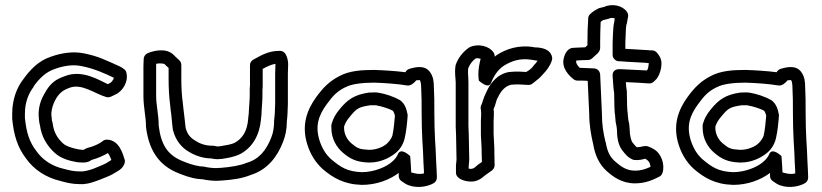

<svg xmlns="http://www.w3.org/2000/svg" viewBox="-20 -702 3231 755"><path d="M28 -235C34 -171 49 -122 83 -78C113 -36 159 -4 219 10C240 16 264 22 293 22H309C333 20 352 12 369 6C389 -2 406 -8 423 -17L424 -18C441 -28 462 -36 470 -60C471 -64 472 -70 470 -75C464 -93 450 -153 399 -153C395 -153 387 -151 381 -145C372 -138 349 -126 323 -120C318 -118 313 -116 310 -113H302C299 -113 294 -114 287 -115C262 -120 240 -127 228 -138C205 -159 191 -183 187 -218C187 -219 186 -221 186 -222L184 -229C184 -236 182 -247 182 -249V-258C185 -293 204 -326 222 -340C227 -345 240 -352 254 -357C302 -375 353 -333 399 -320C412 -317 424 -326 433 -330C462 -342 486 -381 477 -416C476 -421 473 -427 468 -430C463 -434 456 -439 444 -444C428 -451 407 -461 380 -472C360 -480 336 -487 311 -492C268 -501 222 -494 180 -479C131 -463 98 -427 72 -391C46 -358 28 -310 28 -256ZM78 -238V-256C78 -300 93 -336 112 -360V-362C135 -394 160 -419 196 -431C232 -444 268 -449 301 -442C351 -432 391 -414 428 -396C425 -386 417 -378 415 -377C414 -377 413 -375 412 -375C409 -374 406 -372 404 -371C374 -384 306 -430 236 -403C223 -398 205 -392 190 -379C169 -362 157 -338 147 -319C138 -301 133 -280 132 -260V-249C132 -238 134 -228 134 -225C134 -220 136 -215 137 -210C143 -164 165 -129 194 -102C218 -79 252 -70 279 -65C286 -64 293 -63 302 -63H311C324 -63 335 -69 340 -73C366 -80 389 -91 404 -100C409 -95 414 -84 418 -73C414 -70 406 -65 399 -61C386 -54 370 -48 351 -40C336 -34 321 -30 306 -28H293C270 -28 254 -32 231 -38C183 -49 147 -74 123 -108C96 -143 84 -179 78 -238Z M544 -325C544 -280 554 -242 554 -207V-204C564 -118 600 -57 672 -25C698 -14 728 -2 762 2H765C767 2 770 3 777 3C790 6 812 9 830 9C840 9 846 8 850 8H852C894 5 932 0 966 -14C1033 -35 1071 -87 1093 -144C1102 -167 1108 -193 1108 -225C1111 -248 1111 -269 1112 -293V-412C1112 -422 1113 -433 1113 -445C1114 -457 1110 -502 1081 -502C1032 -503 999 -479 977 -468C969 -464 963 -456 963 -446V-366C963 -360 962 -357 962 -355V-327C962 -308 960 -293 959 -272L958 -254C957 -248 956 -239 956 -237V-235C952 -185 933 -157 902 -140C889 -134 870 -131 846 -127C841 -127 837 -126 835 -126C835 -126 823 -128 820 -129H815C787 -129 767 -137 749 -148L748 -149C730 -159 717 -173 710 -199C707 -221 705 -250 701 -277L699 -296C695 -323 693 -358 693 -390V-446C693 -462 681 -468 671 -478L663 -486C633 -516 581 -502 559 -492C551 -488 545 -479 545 -470L544 -442ZM594 -325V-451C612 -455 626 -451 627 -450L635 -442C637 -440 641 -437 643 -435V-390C643 -356 645 -319 649 -290L651 -271V-270C655 -247 656 -217 660 -190C660 -189 661 -188 661 -188C671 -149 695 -121 723 -105C746 -91 777 -79 812 -79L820 -77H825C825 -77 825 -76 834 -76C843 -76 847 -77 848 -77H852C876 -81 899 -84 924 -96C973 -122 1000 -170 1006 -230C1007 -239 1007 -243 1008 -248V-251L1009 -270C1010 -289 1012 -304 1012 -327V-348C1013 -356 1013 -361 1013 -366V-431C1031 -441 1046 -448 1063 -451V-446C1063 -437 1062 -425 1062 -412V-295C1061 -269 1061 -250 1058 -230V-227C1058 -202 1054 -179 1047 -162C1027 -111 999 -76 951 -62C950 -62 949 -61 948 -61C924 -51 887 -45 849 -42C839 -42 835 -41 830 -41C817 -41 797 -43 786 -46C784 -46 781 -47 780 -47C778 -47 774 -48 767 -48C739 -52 716 -61 692 -71C638 -95 613 -134 604 -208C604 -252 594 -288 594 -325Z M1189 -132C1201 -95 1220 -64 1248 -38C1289 -3 1332 23 1403 25C1461 25 1512 5 1548 -22V-9C1548 -1 1553 7 1560 11L1575 21C1609 40 1657 35 1686 18C1693 14 1698 5 1698 -4L1697 -31C1696 -44 1696 -55 1695 -69L1694 -93C1694 -108 1692 -127 1691 -148C1689 -194 1688 -212 1688 -259C1688 -299 1688 -326 1686 -363C1686 -379 1684 -400 1672 -417C1650 -451 1605 -435 1592 -432C1585 -430 1578 -426 1574 -418C1536 -423 1485 -426 1451 -427C1403 -427 1354 -424 1315 -403C1276 -383 1252 -359 1224 -321C1187 -270 1164 -209 1189 -132ZM1237 -148C1218 -207 1233 -248 1264 -291C1290 -327 1306 -343 1338 -359H1339C1361 -372 1407 -377 1451 -377C1488 -376 1547 -372 1580 -366C1596 -363 1610 -378 1616 -385V-386C1624 -387 1629 -387 1631 -387C1633 -384 1636 -373 1636 -362V-361C1638 -326 1638 -299 1638 -259C1638 -212 1639 -192 1641 -146C1642 -123 1644 -106 1644 -93L1645 -66V-65C1646 -56 1646 -42 1647 -29V-20C1626 -15 1609 -21 1597 -24C1596 -48 1595 -62 1593 -88C1593 -88 1555 -126 1544 -94C1541 -86 1531 -74 1525 -69C1502 -46 1451 -25 1403 -25C1345 -27 1319 -45 1282 -76C1261 -95 1247 -118 1237 -148ZM1283 -199C1283 -156 1304 -122 1329 -101C1357 -77 1382 -65 1426 -63H1435C1474 -63 1509 -80 1530 -96C1550 -110 1565 -132 1571 -157C1578 -186 1581 -220 1583 -247C1583 -250 1583 -253 1582 -255C1579 -268 1575 -293 1552 -309H1551C1529 -322 1495 -333 1471 -337C1457 -340 1444 -338 1434 -338H1431C1374 -330 1346 -310 1316 -273C1299 -253 1290 -235 1285 -218C1282 -210 1283 -204 1283 -199ZM1333 -199V-204C1336 -214 1342 -227 1354 -241C1382 -275 1388 -281 1436 -288H1460C1461 -288 1461 -287 1462 -287C1478 -285 1512 -274 1524 -267C1526 -265 1529 -262 1533 -247C1531 -222 1528 -191 1523 -169C1521 -160 1508 -142 1501 -137C1489 -125 1459 -113 1435 -113H1428C1392 -115 1385 -119 1361 -139C1346 -152 1333 -174 1333 -199Z M1771 -442C1767 -413 1772 -394 1772 -377V-204C1773 -180 1774 -161 1774 -137C1774 -118 1775 -100 1775 -85V-83C1776 -77 1774 -64 1773 -52V-23C1773 1 1807 12 1833 12C1851 12 1866 5 1877 -4L1888 -13C1897 -19 1907 -26 1915 -32C1920 -36 1925 -44 1925 -52C1925 -69 1924 -87 1924 -102C1924 -113 1924 -123 1923 -136C1923 -151 1921 -163 1921 -175V-226C1922 -239 1922 -253 1922 -262C1922 -264 1922 -267 1921 -269V-273C1929 -290 1932 -310 1936 -316C1936 -317 1938 -318 1938 -319C1949 -343 1966 -364 1991 -369C2020 -372 2042 -368 2058 -368C2064 -368 2071 -370 2076 -375C2079 -378 2086 -382 2091 -387C2101 -394 2108 -402 2115 -410C2128 -423 2143 -442 2150 -464C2151 -468 2152 -473 2151 -477C2143 -519 2085 -515 2079 -516L2078 -517C2019 -526 1972 -510 1934 -486C1930 -483 1929 -482 1925 -479C1926 -485 1924 -491 1920 -497C1904 -520 1862 -532 1828 -517C1827 -516 1824 -515 1823 -514C1801 -498 1782 -476 1772 -447C1772 -446 1771 -444 1771 -442ZM1821 -433C1827 -449 1837 -462 1850 -472C1856 -474 1863 -473 1870 -471C1865 -451 1861 -432 1861 -408C1861 -396 1863 -387 1863 -385C1863 -385 1901 -349 1911 -376C1921 -402 1938 -429 1962 -444C1993 -463 2026 -474 2070 -467C2080 -465 2088 -464 2094 -463C2089 -456 2085 -451 2079 -445C2075 -438 2067 -431 2062 -427C2058 -424 2052 -421 2049 -419C2035 -420 2012 -422 1984 -419H1982C1932 -410 1906 -370 1893 -341C1880 -316 1877 -297 1874 -292C1870 -286 1869 -277 1871 -271C1871 -269 1872 -261 1872 -259C1872 -249 1872 -241 1871 -229V-175C1871 -157 1873 -147 1873 -135V-133C1874 -125 1874 -113 1874 -102C1874 -90 1875 -76 1875 -65C1869 -61 1864 -57 1859 -54C1858 -54 1857 -52 1857 -52L1845 -42C1844 -41 1837 -38 1833 -38C1830 -38 1826 -38 1823 -39V-49C1824 -60 1826 -74 1825 -86C1825 -105 1824 -120 1824 -137C1824 -161 1823 -184 1822 -206V-377C1822 -401 1819 -415 1821 -433Z M2198 -477C2184 -433 2223 -400 2236 -390C2240 -387 2245 -385 2251 -385H2267C2274 -385 2281 -385 2291 -384C2293 -341 2295 -299 2297 -254C2297 -211 2304 -171 2313 -133C2320 -92 2336 -56 2366 -29C2391 -7 2425 19 2477 19C2520 19 2550 4 2572 -7C2577 -9 2583 -15 2585 -22C2596 -55 2580 -100 2550 -116L2541 -121C2539 -122 2536 -123 2534 -124C2516 -133 2505 -123 2484 -123C2480 -126 2475 -132 2467 -142C2463 -146 2456 -169 2456 -193V-195C2455 -206 2455 -215 2451 -229L2449 -247C2449 -252 2448 -261 2447 -267L2446 -285C2446 -300 2445 -323 2445 -338V-343C2443 -353 2442 -365 2441 -379C2471 -378 2504 -376 2531 -374C2538 -373 2546 -376 2551 -381L2563 -393C2564 -394 2565 -396 2566 -398C2575 -412 2580 -430 2581 -448C2583 -472 2569 -488 2563 -495C2559 -500 2551 -504 2544 -504C2537 -504 2531 -504 2525 -505H2524C2498 -507 2468 -508 2439 -510V-515C2439 -530 2439 -544 2440 -558C2441 -578 2441 -598 2444 -608C2444 -608 2445 -609 2445 -610L2450 -638C2451 -643 2449 -650 2445 -656C2429 -679 2389 -690 2356 -675L2336 -670C2335 -670 2333 -669 2332 -668C2320 -662 2309 -655 2300 -646C2296 -642 2293 -636 2293 -630C2291 -601 2290 -569 2290 -537V-524C2288 -522 2286 -520 2281 -516C2264 -516 2248 -514 2235 -514C2213 -514 2202 -492 2198 -477ZM2246 -462V-464C2263 -465 2276 -466 2292 -466C2299 -466 2307 -470 2311 -475C2318 -483 2340 -495 2340 -513V-537C2340 -564 2341 -593 2342 -616C2346 -619 2349 -622 2352 -623L2372 -628C2374 -628 2376 -629 2377 -630C2380 -632 2389 -632 2397 -630L2396 -619C2391 -599 2391 -577 2390 -560C2389 -544 2389 -530 2389 -515V-486C2389 -471 2403 -461 2414 -461H2421C2453 -458 2493 -457 2520 -455C2525 -454 2528 -454 2531 -454V-452C2530 -443 2529 -428 2523 -425C2489 -427 2451 -428 2421 -430H2414C2403 -430 2387 -424 2389 -403C2391 -384 2391 -359 2395 -336C2395 -318 2396 -299 2396 -284V-283L2397 -263V-259C2398 -255 2399 -249 2399 -246V-244L2401 -222C2401 -220 2402 -218 2402 -217C2404 -210 2405 -202 2406 -192C2406 -165 2410 -132 2427 -111C2436 -99 2447 -84 2467 -75C2469 -74 2472 -73 2474 -73C2492 -71 2507 -75 2517 -78C2527 -72 2536 -66 2538 -46C2518 -37 2502 -31 2477 -31C2443 -31 2422 -47 2399 -67C2379 -84 2368 -106 2362 -142L2361 -144C2352 -180 2347 -213 2347 -254C2345 -307 2342 -357 2340 -409C2339 -423 2328 -433 2315 -433C2302 -433 2284 -435 2267 -435H2260C2248 -446 2244 -457 2246 -462Z M2649 -132C2661 -95 2680 -64 2708 -38C2749 -3 2792 23 2863 25C2921 25 2972 5 3008 -22V-9C3008 -1 3013 7 3020 11L3035 21C3069 40 3117 35 3146 18C3153 14 3158 5 3158 -4L3157 -31C3156 -44 3156 -55 3155 -69L3154 -93C3154 -108 3152 -127 3151 -148C3149 -194 3148 -212 3148 -259C3148 -299 3148 -326 3146 -363C3146 -379 3144 -400 3132 -417C3110 -451 3065 -435 3052 -432C3045 -430 3038 -426 3034 -418C2996 -423 2945 -426 2911 -427C2863 -427 2814 -424 2775 -403C2736 -383 2712 -359 2684 -321C2647 -270 2624 -209 2649 -132ZM2697 -148C2678 -207 2693 -248 2724 -291C2750 -327 2766 -343 2798 -359H2799C2821 -372 2867 -377 2911 -377C2948 -376 3007 -372 3040 -366C3056 -363 3070 -378 3076 -385V-386C3084 -387 3089 -387 3091 -387C3093 -384 3096 -373 3096 -362V-361C3098 -326 3098 -299 3098 -259C3098 -212 3099 -192 3101 -146C3102 -123 3104 -106 3104 -93L3105 -66V-65C3106 -56 3106 -42 3107 -29V-20C3086 -15 3069 -21 3057 -24C3056 -48 3055 -62 3053 -88C3053 -88 3015 -126 3004 -94C3001 -86 2991 -74 2985 -69C2962 -46 2911 -25 2863 -25C2805 -27 2779 -45 2742 -76C2721 -95 2707 -118 2697 -148ZM2743 -199C2743 -156 2764 -122 2789 -101C2817 -77 2842 -65 2886 -63H2895C2934 -63 2969 -80 2990 -96C3010 -110 3025 -132 3031 -157C3038 -186 3041 -220 3043 -247C3043 -250 3043 -253 3042 -255C3039 -268 3035 -293 3012 -309H3011C2989 -322 2955 -333 2931 -337C2917 -340 2904 -338 2894 -338H2891C2834 -330 2806 -310 2776 -273C2759 -253 2750 -235 2745 -218C2742 -210 2743 -204 2743 -199ZM2793 -199V-204C2796 -214 2802 -227 2814 -241C2842 -275 2848 -281 2896 -288H2920C2921 -288 2921 -287 2922 -287C2938 -285 2972 -274 2984 -267C2986 -265 2989 -262 2993 -247C2991 -222 2988 -191 2983 -169C2981 -160 2968 -142 2961 -137C2949 -125 2919 -113 2895 -113H2888C2852 -115 2845 -119 2821 -139C2806 -152 2793 -174 2793 -199Z"/></svg>

Font: Hussar Pisanka
Style: Out
Weight: 400
Designer: Robert Jablonski
Foundry: Cannot Into Space Fonts
Version: Version 1.070